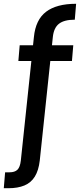

<svg xmlns="http://www.w3.org/2000/svg" viewBox="-67 -789 422 1014"><path d="M-47 205 -40 121H-17Q11 121 25 107.5Q39 94 43 59L112 -593Q121 -685 176.5 -727Q232 -769 335 -769L328 -685Q272 -685 244.5 -663.5Q217 -642 212 -593L143 59Q137 111 117 143.5Q97 176 62 190.5Q27 205 -22 205ZM30 -467 37 -550H320L313 -467Z"/></svg>

Font: DM Sans 20pt Medium
Style: Regular
Weight: 500
Version: Version 4.004;gftools[0.9.30]